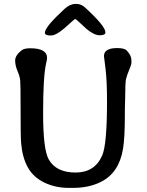

<svg xmlns="http://www.w3.org/2000/svg" viewBox="-20 -916 726 946"><path d="M350.6 -896.5H358.4Q380.4 -896.5 400.4 -877.9Q499.5 -787.1 499.5 -756.3Q499.5 -742.2 471.4 -742.2Q443.4 -742.2 405.3 -774.4L366.2 -810.5Q353.5 -822.3 350.6 -822.3Q347.7 -822.3 326.9 -803.2Q306.2 -784.2 296.9 -776.4Q255.4 -741.2 231.4 -741.2H228Q201.2 -741.2 201.2 -754.9Q201.2 -783.2 297.9 -872.1Q324.7 -896.5 350.6 -896.5ZM492.2 -639.6Q492.2 -679.2 557.6 -679.2Q592.8 -679.2 604.5 -667Q627.4 -642.6 627.4 -620.6V-605.5Q627.4 -598.1 616.5 -571.8Q605.5 -545.4 601.1 -527.3Q596.7 -509.3 596.7 -432.6L595.7 -396.5L595.2 -360.8Q595.2 -355 595.2 -349.1Q595.2 -235.4 585.9 -181.6Q566.4 -64.5 477.5 -20Q418.9 9.8 338.9 9.8H319.3Q252.9 9.8 198.2 -16.6Q143.6 -43 116.7 -92Q89.8 -141.1 84 -211.9Q81.5 -242.2 81.5 -371.8Q81.5 -501.5 79.6 -520.3Q77.6 -539.1 66.2 -566.2Q54.7 -593.3 54.7 -618.2Q54.7 -643.1 86.9 -668.5Q99.6 -678.2 128.9 -678.2Q211.9 -678.2 211.9 -630.4Q211.9 -622.6 207 -602.5Q192.4 -538.1 192.4 -358.6Q192.4 -179.2 220.2 -130.4Q256.8 -65.9 352.1 -65.9Q447.3 -65.9 483.9 -150.9Q507.3 -205.6 507.3 -416.5Q507.3 -518.6 499.8 -578.6Q492.2 -638.7 492.2 -639.6Z"/></svg>

Font: Averia Gruesa Libre
Style: Regular
Weight: 500
Italic angle: -1.70001°
Version: Version 1.001